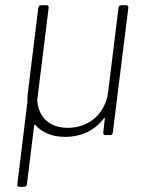

<svg xmlns="http://www.w3.org/2000/svg" viewBox="-20 -522 567 742"><path d="M438 -492 398 -167C388 -85 326 -28 242 -28C173 -28 130 -67 124 -132C124 -133 124 -135 124 -136L168 -492C169 -498 165 -502 160 -502H139C133 -502 129 -498 128 -492L87 -158C86 -148 86 -138 86 -129L47 190C46 196 49 200 55 200H73C79 200 84 196 84 190L112 -37C113 -40 115 -41 117 -39C143 -9 183 7 231 7C295 7 347 -19 381 -64C383 -68 386 -67 385 -63L379 -10C378 -4 381 0 387 0H405C411 0 416 -4 416 -10L476 -492C476 -498 473 -502 467 -502H449C443 -502 438 -498 438 -492Z"/></svg>

Font: Barlow ExtraLight
Style: Italic
Weight: 275
Italic angle: -7°
Designer: Jeremy Tribby
Foundry: Tribby Type
Version: Version 1.422;hotconv 1.0.109;makeotfexe 2.5.65596